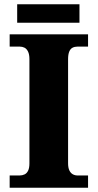

<svg xmlns="http://www.w3.org/2000/svg" viewBox="-20 -874 454 894"><path d="M25 0V-57H72Q84 -57 94.5 -62Q105 -67 111 -79.5Q117 -92 117 -113V-598Q117 -621 110.5 -634Q104 -647 94 -652Q84 -657 72 -657H25V-714H390V-657H341Q328 -657 318 -652Q308 -647 302.5 -634Q297 -621 297 -598V-114Q297 -93 303 -80.5Q309 -68 319 -62.5Q329 -57 341 -57H390V0ZM60 -768V-854H350V-768Z"/></svg>

Font: Noto Serif Tibetan ExtraBold
Style: Regular
Weight: 800
Version: Version 2.103